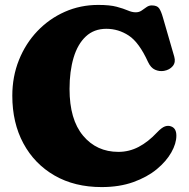

<svg xmlns="http://www.w3.org/2000/svg" viewBox="-20 -740 766 780"><path d="M696.5 -189Q696.5 -157 676 -120.8Q655.5 -84.5 616.8 -52.5Q578 -20.5 521.5 -0.2Q465 20 393 20Q283 20 201.5 -27Q120 -74 75 -157.5Q30 -241 30 -351Q30 -429 57 -496.2Q84 -563.5 132 -613.8Q180 -664 243.2 -692Q306.5 -720 379 -720Q426.5 -720 454.2 -712.5Q482 -705 499.2 -697.5Q516.5 -690 531.5 -690Q545 -690 555.2 -697Q565.5 -704 575.2 -711Q585 -718 596.5 -718Q618 -718 626.2 -706.5Q634.5 -695 642 -668.5L688 -509.5Q694.5 -487 681.8 -471.5Q669 -456 646 -452Q627 -449 609.8 -456.8Q592.5 -464.5 581.5 -488Q545 -568 503 -595.5Q461 -623 412 -623Q362 -623 328.8 -592Q295.5 -561 279 -505.8Q262.5 -450.5 262.5 -378.5Q262.5 -254.5 317.5 -188.8Q372.5 -123 461 -123Q504.5 -123 543.2 -143.2Q582 -163.5 617.5 -201.5Q637 -222 650.2 -226.5Q663.5 -231 675 -226.5Q696.5 -219 696.5 -189Z"/></svg>

Font: Fraunces 9pt SuperSoft Black
Style: Regular
Weight: 900
Version: Version 1.000;[b76b70a41]